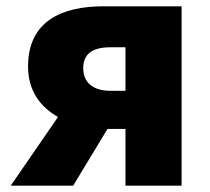

<svg xmlns="http://www.w3.org/2000/svg" viewBox="-20 -589 667 609"><path d="M378 -301H330C272 -301 244 -330 244 -373C244 -417 272 -439 330 -439H378ZM308 -569C176 -569 69 -522 69 -378C69 -300 109 -249 164 -218L14 0H212L321 -180H378V0H556V-569Z"/></svg>

Font: Noto Sans Korean Black
Style: Bold
Weight: 900
Designer: Ryoko NISHIZUKA (kana & ideographs); Paul D. Hunt (Latin, Greek & Cyrillic); Wenlong ZHANG (bopomofo); Sandoll Communica
Foundry: Adobe Systems Incorporated
Version: Version 1.000;PS 1;hotconv 1.0.78;makeotf.lib2.5.61930